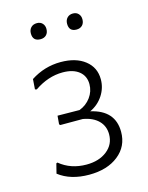

<svg xmlns="http://www.w3.org/2000/svg" viewBox="-101 -698 591 768"><g transform="rotate(-15 195.0 -314.0)"><path d="M127 -634Q141 -634 149.5 -625Q158 -616 158 -602Q158 -586 149 -577Q140 -568 125 -568Q93 -568 93 -600Q93 -615 102 -624.5Q111 -634 127 -634ZM276 -634Q290 -634 298.5 -625Q307 -616 307 -602Q307 -586 298 -577Q289 -568 274 -568Q243 -568 243 -600Q243 -615 252 -624.5Q261 -634 276 -634ZM173 6Q96 6 47 -32L57 -72L62 -74Q108 -36 173 -36Q225 -36 258 -62Q291 -88 291 -130Q291 -164 268.5 -186.5Q246 -209 205 -216H112L108 -220L111 -255L202 -254Q231 -265 249 -289.5Q267 -314 267 -344Q267 -378 242.5 -397.5Q218 -417 175 -417Q115 -417 58 -378L51 -380L54 -422Q111 -459 178 -459Q241 -459 278.5 -429.5Q316 -400 316 -351Q316 -315 296 -284.5Q276 -254 242 -238Q340 -216 340 -127Q340 -67 294 -30.5Q248 6 173 6Z"/></g></svg>

Font: Alegreya Sans SC Light
Style: Regular
Weight: 300
Designer: Juan Pablo del Peral
Foundry: Huerta Tipografica
Version: Version 2.007